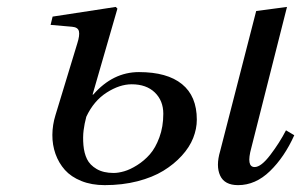

<svg xmlns="http://www.w3.org/2000/svg" viewBox="-20 -522 869 554"><path d="M615.2 -85.9 719.2 -490.2 808.1 -502 705.1 -95.2Q689.9 -40 714.8 -40Q733.4 -40 760 -75Q786.6 -109.9 805.2 -146L829.1 -131.8Q800.8 -68.8 759 -28.3Q717.3 12.2 667 12.2Q627.9 12.2 615.2 -15.4Q602.5 -43 615.2 -85.9ZM126 -450.2 131.8 -474.1 314 -502 318.8 -497.1 247.1 -249H249Q305.7 -314 380.9 -314Q462.4 -314 505.1 -279.3Q547.9 -244.6 547.9 -176.8Q547.9 -150.4 537.4 -123.8Q526.9 -97.2 504.6 -72.8Q482.4 -48.3 451.4 -29.3Q420.4 -10.3 376.7 1Q333 12.2 282.2 12.2Q244.1 12.2 214.6 0.2Q185.1 -11.7 167.2 -31.7Q149.4 -51.8 140.1 -77.9Q130.9 -104 131.1 -132.8Q131.3 -161.6 140.1 -189.9L203.1 -397Q210.4 -419.9 207.8 -431.6Q205.1 -443.4 188 -444.8ZM229 -185.1Q223.6 -165 221.2 -145.8Q218.8 -126.5 220.7 -103.3Q222.7 -80.1 231 -63Q239.3 -45.9 258.8 -34.4Q278.3 -22.9 308.1 -22.9Q321.3 -22.9 338.4 -27.8Q355.5 -32.7 375.7 -45.4Q396 -58.1 412.4 -76.7Q428.7 -95.2 439.9 -125.7Q451.2 -156.2 451.2 -193.8Q451.2 -231.4 426.8 -255.1Q402.3 -278.8 359.9 -278.8Q325.2 -278.8 287.8 -254.9Q250.5 -231 229 -185.1Z"/></svg>

Font: Linguistics Pro
Style: Italic
Weight: 400
Italic angle: -12°
Designer: Stefan Peev, Context Ltd
Foundry: Stefan Peev, Context Ltd
Version: Version 001.000